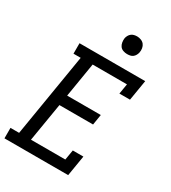

<svg xmlns="http://www.w3.org/2000/svg" viewBox="-226 -1062 1050 1177"><g transform="rotate(30 299.0 -474.0)"><path d="M-2 0V-74H59L156 -661H105V-735H570L546 -590H471L483 -662H240L200 -419H438L426 -345H188L143 -74H386L398 -145H473L449 0ZM390 -823Q376 -823 362 -828Q348 -833 340 -844Q332 -855 329.5 -870Q327 -885 329 -900Q331 -910 336.5 -920Q342 -930 350.5 -936.5Q359 -943 369.5 -945.5Q380 -948 391 -948Q405 -948 419 -942.5Q433 -937 441.5 -926Q450 -915 452.5 -900Q455 -885 452 -870Q450 -860 444.5 -850Q439 -840 430.5 -833.5Q422 -827 411.5 -825Q401 -823 390 -823Z"/></g></svg>

Font: Iosevka HT Extended
Style: Italic
Weight: 400
Width: 7
Italic angle: -9°
Monospace: yes
Designer: Belleve Invis
Foundry: Belleve Invis
Version: Version 32.3.0; ttfautohint (v1.8.4)